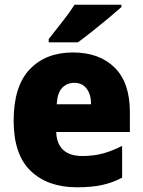

<svg xmlns="http://www.w3.org/2000/svg" viewBox="-20 -786 608 816"><path d="M290 -563Q402 -563 467 -499Q532 -435 532 -310V-225H219Q220 -177 247.5 -150Q275 -123 330 -123Q377 -123 416.5 -133.5Q456 -144 499 -166V-31Q460 -10 415 0Q370 10 307 10Q183 10 110.5 -59.5Q38 -129 38 -273Q38 -419 106 -491Q174 -563 290 -563ZM296 -434Q265 -434 244.5 -413Q224 -392 221 -343H367Q367 -385 348 -409.5Q329 -434 296 -434ZM496 -756Q476 -738 442.5 -710Q409 -682 373 -653.5Q337 -625 311 -606H187V-620Q212 -652 244 -692.5Q276 -733 297 -766H496Z"/></svg>

Font: Noto Sans Gurmukhi UI SemiCondensed Black
Style: Regular
Weight: 900
Width: 4
Designer: Jelle Bosma - Monotype Design Team
Foundry: Monotype Imaging Inc.
Version: Version 2.004; ttfautohint (v1.8.4.7-5d5b)